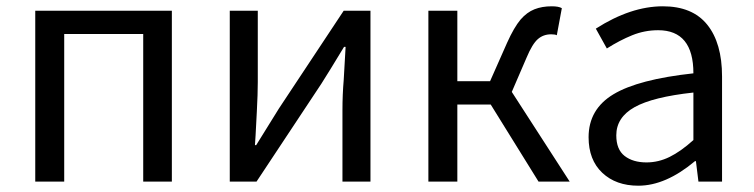

<svg xmlns="http://www.w3.org/2000/svg" viewBox="-20 -577 2394 610"><path d="M92 -543H526V0H435V-469H184V0H92Z M710 -543H799V-316Q799 -279 796 -223Q793 -167 792 -147L790 -116H794L866 -232L1072 -543H1157V0H1068V-227Q1068 -276 1072 -323L1078 -428H1073Q1024 -347 1001 -311L795 0H710Z M1341 -543H1433V-319H1537L1591 -441Q1613 -490 1634 -515Q1654 -538 1678 -547.5Q1702 -557 1733 -557Q1755 -557 1765 -551L1749 -465Q1744 -468 1731 -468Q1706 -468 1688.5 -452.5Q1671 -437 1653 -394L1606 -285L1790 0H1691L1539 -245H1433V0H1341Z M1850 -141Q1850 -230 1929 -277.5Q2008 -325 2183 -344Q2183 -481 2071 -481Q2028 -481 1988.5 -465Q1949 -449 1908 -423L1873 -486Q1984 -557 2086 -557Q2180 -557 2227 -498.5Q2274 -440 2274 -334V0H2199L2191 -65H2188Q2095 13 2008 13Q1937 13 1893.5 -28Q1850 -69 1850 -141ZM2183 -132V-283Q2054 -269 1996 -236.5Q1938 -204 1938 -147Q1938 -102 1964.5 -81.5Q1991 -61 2034 -61Q2072 -61 2107.5 -78.5Q2143 -96 2183 -132Z"/></svg>

Font: Merged Yaku Han JP
Style: Regular
Weight: 400
Designer: Ryoko NISHIZUKA 西塚涼子 (kana, bopomofo & ideographs); Paul D. Hunt (Latin, Greek & Cyrillic); Sandoll Communications 산돌커뮤니
Foundry: Adobe
Version: Version 2.004